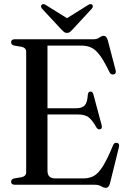

<svg xmlns="http://www.w3.org/2000/svg" viewBox="-20 -889 614 924"><path d="M33.5 -685.5Q33.5 -700 50.5 -700H429Q447.5 -700 458.2 -708.2Q469 -716.5 479 -716.5Q493 -716.5 499 -694L536.5 -551Q541 -534 526.5 -531Q512.5 -528 506 -543.5Q481 -595 461 -622.2Q441 -649.5 420.2 -659.5Q399.5 -669.5 373 -669.5H208.5V-368H347.5Q374.5 -368 387.5 -381.8Q400.5 -395.5 402.5 -432Q404.5 -447.5 414.5 -448.5Q425.5 -449.5 429.5 -434.5L469 -287.5Q473.5 -270.5 462 -267Q450.5 -264 443.5 -276.5Q423 -313 405.2 -325.5Q387.5 -338 356 -338H208.5V-67.5Q208.5 -30.5 245 -30.5H382Q410 -30.5 431.5 -42.2Q453 -54 474.5 -88Q496 -122 524 -189.5Q530 -204.5 543 -201.5Q557 -199 552 -179.5L509.5 -7.5Q503.5 15 489.5 15Q479.5 15 467.2 7.5Q455 0 433.5 0H50.5Q33.5 0 33.5 -14.5Q33.5 -26 47 -30L85 -36.5Q106 -41.5 106 -60.5V-639.5Q106 -658.5 85 -663.5L47 -670Q33.5 -674 33.5 -685.5ZM330 -748Q322.5 -740 316.8 -735.2Q311 -730.5 302.5 -730.5Q294 -730.5 288 -735.2Q282 -740 274.5 -748L182 -847.5Q177 -853.5 177.5 -858.8Q178 -864 181 -866.5Q188.5 -873 202 -864L302.5 -801.5L402.5 -864Q416 -873 423.5 -866.5Q426.5 -864 426.8 -858.8Q427 -853.5 422 -847.5Z"/></svg>

Font: Fraunces 144pt S050
Style: Regular
Weight: 400
Version: Version 1.000; ttfautohint (v1.8.3)